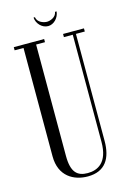

<svg xmlns="http://www.w3.org/2000/svg" viewBox="-124 -874 632 941"><g transform="rotate(-15 192.0 -403.5)"><path d="M254 -814C250 -786 218 -777 204 -777C188 -777 156 -786 152 -814H145C147 -783 173 -755 204 -755C233 -755 259 -782 262 -814ZM59 -683V-133C59 -31 131 7 201 7C291 7 325 -53 325 -140V-683H370V-699H264V-683H309V-139C309 -34 255 -9 205 -9C152 -9 123 -35 123 -118V-683H168V-699H14V-683Z"/></g></svg>

Font: Emberly
Style: Regular
Weight: 400
Designer: Rajesh Rajput
Foundry: Rajesh Rajput
Version: Version 1.000